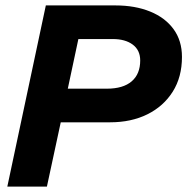

<svg xmlns="http://www.w3.org/2000/svg" viewBox="-20 -688 691 708"><path d="M7 0 149 -668H406Q478 -668 533.5 -645.5Q589 -623 620 -580.5Q651 -538 651 -478Q651 -404 617 -350Q583 -296 523.5 -266.5Q464 -237 386 -237H204L153 0ZM230 -361H374Q434 -361 465.5 -388Q497 -415 497 -465Q497 -503 469.5 -523.5Q442 -544 396 -544H269Z"/></svg>

Font: Atkinson Hyperlegible Next
Style: Bold Italic
Weight: 700
Italic angle: -12°
Designer: Elliott Scott, Megan Eiswerth, Linus Boman, Theodore Petrosky, Letters from Sweden
Foundry: Applied Design Works, Letters from Sweden
Version: Version 2.001